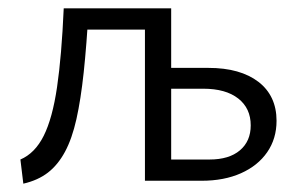

<svg xmlns="http://www.w3.org/2000/svg" viewBox="-20 -434 712 461"><path d="M328 0V-414H391V-51H483Q530 -51 556 -73Q582 -95 582 -133Q582 -174 552 -197.5Q522 -221 468 -221H375V-271H480Q519 -271 549 -262.5Q579 -254 600.5 -237.5Q622 -221 633 -197.5Q644 -174 644 -144Q644 -101 621.5 -68.5Q599 -36 558.5 -18Q518 0 464 0ZM161 -363V-414H363V-363ZM36 7 29 -51Q64 -66 85 -108Q106 -150 117 -225Q128 -300 133 -414H193Q188 -326 181 -260.5Q174 -195 163.5 -148Q153 -101 136 -69.5Q119 -38 95 -19.5Q71 -1 36 7Z"/></svg>

Font: Ysabeau Office
Style: Regular
Weight: 400
Designer: Christian Thalmann (Catharsis Fonts)
Version: Version 2.001;gftools[0.9.30]; featfreeze: tnum,lnum,ss02